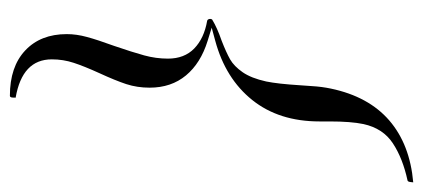

<svg xmlns="http://www.w3.org/2000/svg" viewBox="-289 -506 868 394"><g transform="rotate(-90 145.0 -309.0)"><path d="M285.2 -308.6 258.3 -301.3Q180.7 -280.3 136.7 -225.3Q92.8 -170.4 92.8 -87.4V-66.4Q92.8 -22.9 87.4 2.9Q78.6 43 47.9 63.2Q17.1 83.5 -28.3 93.3Q-30.8 93.8 -31.5 98.9Q-32.2 104 -32.2 105Q45.9 98.1 95 55.7Q144 13.2 160.2 -64Q164.1 -82.5 165.3 -102.8Q166.5 -123 167 -127Q169.9 -172.9 174.8 -196.8Q181.6 -227.5 193.8 -245.1Q206.1 -262.7 220.2 -270.8Q234.4 -278.8 258.3 -288.1Q285.2 -297.4 301.8 -307.6Q303.2 -309.1 303.2 -311.5Q303.2 -314 302.2 -315.7Q301.3 -317.4 299.3 -317.9Q263.2 -324.2 242.4 -344.5Q221.7 -364.7 221.7 -398.4Q221.7 -422.9 228.3 -447Q234.9 -471.2 248 -509.3Q260.3 -543 266.1 -564.5Q272 -585.9 272 -606Q272 -659.7 238.5 -691.2Q205.1 -722.7 145.5 -722.7Q142.1 -722.7 141.8 -717.3Q141.6 -711.9 141.6 -710.9Q220.2 -697.3 220.2 -636.7Q220.2 -613.3 213.1 -591.8Q206.1 -570.3 191.9 -539.1Q176.8 -506.3 169.4 -483.9Q162.1 -461.4 162.1 -436Q162.1 -391.6 187.3 -361.3Q212.4 -331.1 258.3 -316.9Z"/></g></svg>

Font: Radley
Style: Italic
Weight: 400
Italic angle: -12°
Designer: Vernon Adams
Foundry: Vernon Adams
Version: Version 1.003; ttfautohint (v1.6)